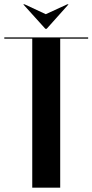

<svg xmlns="http://www.w3.org/2000/svg" viewBox="-30 -873 430 893"><path d="M380 -699H-10V-693H120V0H250V-693H380ZM78 -853 181 -739H187L289 -853H283L183 -807L84 -853Z"/></svg>

Font: Moniqa Black
Style: Regular
Weight: 900
Designer: Rajesh Rajput
Foundry: Rajesh Rajput
Version: Version 1.000